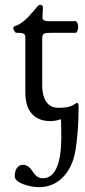

<svg xmlns="http://www.w3.org/2000/svg" viewBox="-20 -488 354 796"><path d="M47 -352H57C72 -352 85 -348 85 -337V-105C85 -22 127 14 189 14C204 14 219 11 233 6L234 57C236 146 226 251 157 251C134 251 123 234 112 218C102 203 87 195 76 195C57 195 41 211 41 243C41 270 102 288 142 288C196 288 255 259 284 173C299 129 306 21 306 -41V-47C306 -53 304 -61 300 -61C297 -61 295 -60 292 -58C280 -48 260 -41 221 -41C190 -41 155 -61 155 -135V-324C155 -351 161 -352 195 -352H294C299 -352 304 -364 304 -376C304 -388 299 -400 294 -400H180C167 -400 156 -405 156 -414L158 -458C158 -467 150 -468 144 -468C140 -468 131 -456 117 -440C98 -417 71 -388 40 -379C38 -378 35 -375 35 -372C35 -365 43 -352 47 -352Z"/></svg>

Font: EB Garamond
Style: Regular
Weight: 400
Designer: Georg Duffner and Octavio Pardo
Foundry: Georg Duffner
Version: Version 1.000;PS 001.000;hotconv 1.0.88;makeotf.lib2.5.64775